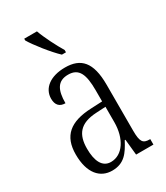

<svg xmlns="http://www.w3.org/2000/svg" viewBox="-193 -849 814 941"><g transform="rotate(-30 214.5 -378.0)"><path d="M226 -606H249V-619C226 -657 193 -721 177 -766H105V-756C125 -721 187 -642 226 -606ZM156 10C225 10 253 -32 283 -89H287L296 0H394V-31H391C354 -31 342 -44 342 -108V-369C342 -497 296 -544 207 -544C124 -544 72 -504 72 -445C72 -410 89 -391 122 -391C122 -466 143 -506 203 -506C264 -506 282 -461 282 -372V-309L218 -306C98 -301 40 -253 40 -148C40 -41 89 10 156 10ZM172 -30C123 -30 102 -76 102 -145C102 -225 135 -270 229 -275L283 -278V-191C283 -100 239 -30 172 -30Z"/></g></svg>

Font: Noto Serif Tamil ExtraCondensed Light
Style: Italic
Weight: 300
Width: 2
Italic angle: -12°
Designer: Indian Type Foundry, Tom Grace, and the Monotype Design Team
Foundry: Monotype Imaging Inc.
Version: Version 2.003